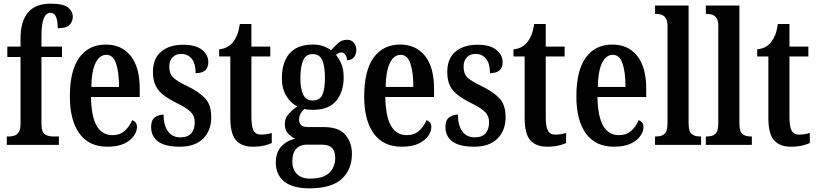

<svg xmlns="http://www.w3.org/2000/svg" viewBox="-20 -790 4453 1047"><path d="M17 0V-46H33Q46 -46 60 -51Q74 -56 83 -70.5Q92 -85 92 -115V-479H20V-536H92V-581Q92 -672 132 -721Q172 -770 256 -770Q327 -770 352 -748.5Q377 -727 377 -699Q377 -673 359.5 -654.5Q342 -636 295 -636Q295 -655 292 -674.5Q289 -694 280.5 -707Q272 -720 255 -720Q206 -720 206 -594V-536H318V-479H206V-115Q206 -70 224.5 -58Q243 -46 265 -46H301V0Z M566 10Q465 10 413 -62Q361 -134 361 -264Q361 -405 412.5 -476Q464 -547 557 -547Q643 -547 692.5 -485.5Q742 -424 742 -305V-261H476Q478 -154 507.5 -103.5Q537 -53 593 -53Q634 -53 660.5 -77Q687 -101 701 -135Q712 -131 719.5 -122Q727 -113 727 -97Q727 -74 710.5 -49.5Q694 -25 658.5 -7.5Q623 10 566 10ZM629 -316Q629 -396 613 -443.5Q597 -491 560 -491Q522 -491 500.5 -445.5Q479 -400 478 -316Z M961 10Q880 10 842 -18.5Q804 -47 804 -98Q804 -135 824.5 -150Q845 -165 872 -165Q872 -108 895.5 -74.5Q919 -41 963 -41Q1004 -41 1023 -63Q1042 -85 1042 -123Q1042 -157 1021 -178.5Q1000 -200 950 -225Q903 -248 873 -270.5Q843 -293 828.5 -323Q814 -353 814 -398Q814 -471 859 -508.5Q904 -546 978 -546Q1049 -546 1082.5 -517.5Q1116 -489 1116 -452Q1116 -391 1047 -391Q1047 -443 1025.5 -469.5Q1004 -496 968 -496Q938 -496 920.5 -477Q903 -458 903 -426Q903 -388 924 -367.5Q945 -347 1000 -321Q1063 -291 1097.5 -255Q1132 -219 1132 -151Q1132 -78 1087.5 -34Q1043 10 961 10Z M1358 10Q1299 10 1267.5 -24.5Q1236 -59 1236 -146V-482H1175V-521Q1203 -524 1221.5 -535Q1240 -546 1252 -562Q1264 -577 1273 -599Q1282 -621 1288 -659H1351V-536H1454V-482H1351V-151Q1351 -101 1362.5 -78.5Q1374 -56 1403 -56Q1434 -56 1462 -65V-10Q1448 -3 1422 3.5Q1396 10 1358 10Z M1668 237Q1576 237 1530 200Q1484 163 1484 96Q1484 40 1515 7.5Q1546 -25 1590 -33Q1570 -43 1551.5 -61Q1533 -79 1533 -113Q1533 -144 1553 -167.5Q1573 -191 1602 -210Q1565 -227 1541 -267.5Q1517 -308 1517 -362Q1517 -450 1559 -498.5Q1601 -547 1687 -547Q1719 -547 1742.5 -538.5Q1766 -530 1785 -516Q1800 -532 1821 -552.5Q1842 -573 1872 -573Q1897 -573 1910 -556.5Q1923 -540 1923 -518Q1923 -496 1911.5 -479Q1900 -462 1872 -462Q1872 -481 1862.5 -492.5Q1853 -504 1843 -504Q1833 -504 1826 -500Q1819 -496 1812 -491Q1829 -470 1841.5 -441.5Q1854 -413 1854 -367Q1854 -290 1813.5 -240.5Q1773 -191 1687 -191Q1678 -191 1662.5 -192Q1647 -193 1639 -196Q1630 -188 1620.5 -173Q1611 -158 1611 -137Q1611 -115 1624 -106Q1637 -97 1658 -97H1747Q1827 -97 1863 -55.5Q1899 -14 1899 49Q1899 136 1842.5 186.5Q1786 237 1668 237ZM1685 -242Q1724 -242 1738 -273Q1752 -304 1752 -365Q1752 -428 1737.5 -461.5Q1723 -495 1685 -495Q1648 -495 1633 -460.5Q1618 -426 1618 -364Q1618 -305 1633.5 -273.5Q1649 -242 1685 -242ZM1671 184Q1744 184 1776 152Q1808 120 1808 72Q1808 34 1790.5 16.5Q1773 -1 1739 -1H1648Q1631 -1 1614 7Q1597 15 1585.5 35Q1574 55 1574 91Q1574 133 1599 158.5Q1624 184 1671 184Z M2171 10Q2070 10 2018 -62Q1966 -134 1966 -264Q1966 -405 2017.5 -476Q2069 -547 2162 -547Q2248 -547 2297.5 -485.5Q2347 -424 2347 -305V-261H2081Q2083 -154 2112.5 -103.5Q2142 -53 2198 -53Q2239 -53 2265.5 -77Q2292 -101 2306 -135Q2317 -131 2324.5 -122Q2332 -113 2332 -97Q2332 -74 2315.5 -49.5Q2299 -25 2263.5 -7.5Q2228 10 2171 10ZM2234 -316Q2234 -396 2218 -443.5Q2202 -491 2165 -491Q2127 -491 2105.5 -445.5Q2084 -400 2083 -316Z M2566 10Q2485 10 2447 -18.5Q2409 -47 2409 -98Q2409 -135 2429.5 -150Q2450 -165 2477 -165Q2477 -108 2500.5 -74.5Q2524 -41 2568 -41Q2609 -41 2628 -63Q2647 -85 2647 -123Q2647 -157 2626 -178.5Q2605 -200 2555 -225Q2508 -248 2478 -270.5Q2448 -293 2433.5 -323Q2419 -353 2419 -398Q2419 -471 2464 -508.5Q2509 -546 2583 -546Q2654 -546 2687.5 -517.5Q2721 -489 2721 -452Q2721 -391 2652 -391Q2652 -443 2630.5 -469.5Q2609 -496 2573 -496Q2543 -496 2525.5 -477Q2508 -458 2508 -426Q2508 -388 2529 -367.5Q2550 -347 2605 -321Q2668 -291 2702.5 -255Q2737 -219 2737 -151Q2737 -78 2692.5 -34Q2648 10 2566 10Z M2963 10Q2904 10 2872.5 -24.5Q2841 -59 2841 -146V-482H2780V-521Q2808 -524 2826.5 -535Q2845 -546 2857 -562Q2869 -577 2878 -599Q2887 -621 2893 -659H2956V-536H3059V-482H2956V-151Q2956 -101 2967.5 -78.5Q2979 -56 3008 -56Q3039 -56 3067 -65V-10Q3053 -3 3027 3.5Q3001 10 2963 10Z M3328 10Q3227 10 3175 -62Q3123 -134 3123 -264Q3123 -405 3174.5 -476Q3226 -547 3319 -547Q3405 -547 3454.5 -485.5Q3504 -424 3504 -305V-261H3238Q3240 -154 3269.5 -103.5Q3299 -53 3355 -53Q3396 -53 3422.5 -77Q3449 -101 3463 -135Q3474 -131 3481.5 -122Q3489 -113 3489 -97Q3489 -74 3472.5 -49.5Q3456 -25 3420.5 -7.5Q3385 10 3328 10ZM3391 -316Q3391 -396 3375 -443.5Q3359 -491 3322 -491Q3284 -491 3262.5 -445.5Q3241 -400 3240 -316Z M3552 0V-46H3562Q3588 -46 3604 -60Q3620 -74 3620 -119V-649Q3620 -677 3610.5 -691Q3601 -705 3587.5 -709.5Q3574 -714 3562 -714H3552V-760H3735V-119Q3735 -74 3751 -60Q3767 -46 3794 -46H3803V0Z M3829 0V-46H3839Q3865 -46 3881 -60Q3897 -74 3897 -119V-649Q3897 -677 3887.5 -691Q3878 -705 3864.5 -709.5Q3851 -714 3839 -714H3829V-760H4012V-119Q4012 -74 4028 -60Q4044 -46 4071 -46H4080V0Z M4292 10Q4233 10 4201.5 -24.5Q4170 -59 4170 -146V-482H4109V-521Q4137 -524 4155.5 -535Q4174 -546 4186 -562Q4198 -577 4207 -599Q4216 -621 4222 -659H4285V-536H4388V-482H4285V-151Q4285 -101 4296.5 -78.5Q4308 -56 4337 -56Q4368 -56 4396 -65V-10Q4382 -3 4356 3.5Q4330 10 4292 10Z"/></svg>

Font: Noto Serif Devanagari ExtraCondensed SemiBold
Style: Regular
Weight: 600
Width: 2
Designer: Universal Thirst, Indian Type Foundry and the Monotype Design Team
Foundry: Monotype Imaging Inc.
Version: Version 2.004; ttfautohint (v1.8.4.7-5d5b)